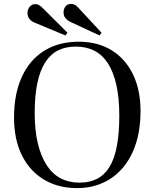

<svg xmlns="http://www.w3.org/2000/svg" viewBox="-20 -951 793 985"><path d="M375 14Q277 14 204 -30.5Q131 -75 91.5 -156Q52 -237 52 -348Q52 -469 92 -556.5Q132 -644 206.5 -690.5Q281 -737 384 -737Q481 -737 552 -693.5Q623 -650 662 -570Q701 -490 701 -380Q701 -290 678 -217Q655 -144 612 -92.5Q569 -41 509 -13.5Q449 14 375 14ZM388 -14Q440 -14 478.5 -34Q517 -54 542 -95Q567 -136 579.5 -201.5Q592 -267 592 -358Q592 -448 577 -515Q562 -582 534 -625.5Q506 -669 464.5 -690.5Q423 -712 369 -712Q317 -712 278 -692.5Q239 -673 212 -631Q185 -589 171.5 -524.5Q158 -460 158 -371Q158 -282 174 -215.5Q190 -149 219.5 -103.5Q249 -58 291.5 -36Q334 -14 388 -14ZM491 -769 347 -836Q326 -845 316 -857.5Q306 -870 306 -888Q306 -905 316 -918Q326 -931 345 -931Q354 -931 363.5 -926.5Q373 -922 385 -908L501 -783ZM316 -769 162 -833Q141 -841 131 -854Q121 -867 121 -885Q121 -902 132 -916Q143 -930 162 -930Q171 -930 180 -925Q189 -920 202 -907L326 -783Z"/></svg>

Font: Literata 60pt
Style: Regular
Weight: 400
Designer: Latin by Veronika Burian and Jose Scaglione. Greek by Irene Vlachou. Cyrillic by Vera Evstafieva.
Foundry: TypeTogether
Version: Version 3.002